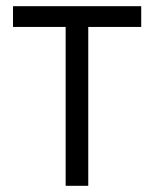

<svg xmlns="http://www.w3.org/2000/svg" viewBox="-20 -600 501 620"><path d="M22 -580V-513H192V0H265V-513H436V-580Z"/></svg>

Font: Charger
Style: Regular
Weight: 400
Designer: Jasper
Foundry: Cannot Into Space Fonts
Version: Version 0.98